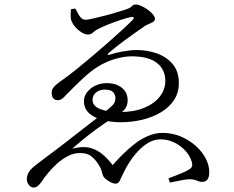

<svg xmlns="http://www.w3.org/2000/svg" viewBox="-20 -780 1040 852"><path d="M313.9 -742.2 294.8 -739Q293.6 -726.8 293.5 -713.8Q293.3 -700.8 295.7 -691.6Q299.7 -677.7 312.3 -662.4Q324.9 -647.1 341.2 -636.8Q357.4 -626.6 370.5 -626.6Q382.7 -626.6 394.3 -636.9Q405.8 -647.2 417.4 -652.4Q438.6 -662.8 463.8 -672.9Q489 -682.9 514.4 -691.2Q539.9 -699.5 560.1 -704.2Q570.5 -706.6 572.8 -702.6Q575.1 -698.6 567.7 -691Q552.4 -674.9 524.2 -649.2Q496 -623.4 461.7 -593Q427.4 -562.7 391 -531.9Q354.5 -501 322.1 -474.9Q289.7 -448.8 266.8 -432.3Q243.8 -416.3 231.5 -406Q219.2 -395.6 214.3 -387.7Q209.4 -379.7 209.4 -369.8Q209.4 -350.3 217.1 -342.8Q224.8 -335.3 234.3 -335.3Q246.9 -335.3 256.1 -342.2Q265.2 -349.1 271.5 -357Q312.5 -399 348 -432Q383.5 -465 412.8 -483.1Q449.1 -506.2 489.9 -518.2Q530.7 -530.1 564.4 -530.1Q638.4 -530.1 676 -501Q713.6 -471.9 713.6 -420.8Q713.6 -383.3 689.5 -351.8Q665.3 -320.4 620.2 -301.6Q575 -282.9 512.2 -282.9Q456.7 -282.9 423.7 -296.3Q390.7 -309.7 390.7 -336.8Q390.7 -357.2 406.4 -369.8Q422.1 -382.4 444.5 -382.4Q471.6 -382.4 481.9 -371Q492.2 -359.7 492.2 -343.9Q492.2 -324.6 477.7 -311Q463.2 -297.3 427.8 -269.6Q393.1 -242.6 355.6 -213.8Q318.1 -185 274.3 -150.4Q249.6 -130.8 221 -109.7Q192.4 -88.7 168.7 -70.6Q144.9 -52.6 132.5 -42.7Q110.8 -24.4 104.8 -10.4Q98.9 3.5 98.9 12.3Q98.9 29.8 108.3 41Q117.6 52.2 128.4 52.2Q140.8 52.2 149.2 44.3Q157.5 36.5 162.6 28.8Q175.6 8.8 193.7 -12.7Q211.7 -34.3 234.2 -55.1Q257.2 -74.7 281.7 -87.7Q306.2 -100.7 335.3 -100.9Q367.9 -101.1 386 -86Q404.1 -70.9 417.1 -50.3Q427.3 -33.8 430.4 -23Q433.5 -12.3 435.7 -4.4Q437.9 3.5 445.4 11.4Q454.9 19.8 468.6 27.4Q482.3 35 493.1 35Q505.6 35 511.8 21.1Q517.9 7.3 527.9 -12.7Q538 -34.8 554.6 -60.5Q571.1 -86.1 592.6 -109.3Q614.2 -132.6 639.3 -147.1Q664.5 -161.6 692.9 -161.6Q725 -161.6 753.4 -147.6Q781.8 -133.5 801.8 -111.9Q821.8 -90.3 829.5 -66.5Q835 -50.1 831.8 -41.5Q828.6 -32.9 818.4 -27.5Q804.8 -19 781 -9.4Q757.3 0.2 727.6 11.4L734 30.3Q763.4 24.3 785.3 19.9Q807.1 15.4 820.1 15.4Q835.5 15.4 844.6 18.1Q853.6 20.9 860.6 24Q867.5 27.1 876.6 27.1Q893.5 27.1 901 15.9Q908.6 4.7 908.6 -15.7Q908.6 -47.1 892.1 -78.2Q875.5 -109.3 846.3 -134.7Q817.2 -160.1 780 -175.2Q742.8 -190.3 701.3 -190.3Q668.4 -190.3 636.6 -176.6Q604.8 -163 576.7 -140.9Q548.5 -118.8 523.8 -94.2Q499.1 -69.7 480 -47.3Q454.8 -80.1 429.1 -99.8Q403.4 -119.5 372.8 -125.4Q342.3 -131.2 300.4 -120.3Q316.2 -134.6 344.6 -157.9Q372.9 -181.1 408.9 -207.8Q444.8 -234.4 483.3 -257.7Q502.4 -268.9 516.6 -279.3Q530.8 -289.7 538.7 -303.1Q546.6 -316.6 546.4 -335.7Q546.2 -370.2 520.6 -390.6Q495.1 -411.1 453.3 -411.1Q425.9 -411.1 403.1 -400Q380.4 -389 366.5 -370.8Q352.5 -352.7 352.5 -331.3Q352.5 -297.2 376.5 -276.6Q400.4 -256 437.9 -246.8Q475.3 -237.6 515.1 -237.6Q564.8 -237.6 610.9 -248.6Q656.9 -259.6 693.7 -281.5Q730.5 -303.3 752 -335.7Q773.6 -368 773.6 -411.2Q773.6 -462.9 746.7 -495.1Q719.8 -527.2 677.2 -542.6Q634.7 -558 586.9 -558Q558.6 -558 525.6 -551.9Q492.6 -545.8 468.8 -538Q459.5 -534.5 458.4 -537.4Q457.3 -540.3 463.8 -546Q476.6 -557.2 494.2 -571.3Q511.9 -585.4 532.6 -600.7Q553.3 -616 576.8 -632.3Q600.3 -648.6 622.9 -664.9Q631 -669.9 641.5 -673.9Q652.1 -677.9 659.8 -683.2Q667.6 -688.4 667.6 -696.6Q667.6 -705 658.8 -715.9Q650.1 -726.7 636.1 -736.7Q622.2 -746.7 607.7 -753.3Q593.2 -760 581.6 -760Q571.8 -760 564.3 -751.8Q556.9 -743.7 535.4 -736.9Q521.6 -732.9 496.6 -725.1Q471.6 -717.3 443.9 -710.2Q416.2 -703 392.8 -697.7Q369.4 -692.3 359.8 -692.3Q347.6 -692.3 339.1 -701.5Q330.6 -710.8 324.8 -722.6Q319 -734.5 313.9 -742.2Z"/></svg>

Font: Noto Serif JP
Style: Regular
Weight: 200
Designer: Ryoko NISHIZUKA 西塚涼子 (kana & ideographs); Frank Grießhammer (Latin, Greek & Cyrillic); Wenlong ZHANG 张文龙 (bopomofo); San
Foundry: Adobe
Version: Version 2.001;hotconv 1.1.0;makeotfexe 2.6.0